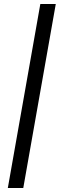

<svg xmlns="http://www.w3.org/2000/svg" viewBox="-20 -790 298 957"><path d="M181 -770H258L96 147H19Z"/></svg>

Font: KoHo SemiBold
Style: Italic
Weight: 600
Italic angle: -10°
Version: Version 1.000; ttfautohint (v1.6)